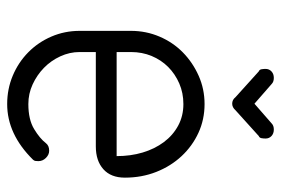

<svg xmlns="http://www.w3.org/2000/svg" viewBox="-144 -639 783 535"><g transform="rotate(90 247.5 -371.5)"><path d="M379 -108Q386 -117 400 -117Q411 -117 420 -108Q429 -99 429 -87Q429 -83 428.5 -79Q428 -75 425 -72Q354 0 270 0Q228 0 191 -15.5Q154 -31 126 -58.5Q98 -86 82 -123Q66 -160 66 -202V-345Q66 -387 82 -424.5Q98 -462 126 -489.5Q154 -517 191 -533.5Q228 -550 270 -550Q313 -550 350 -533Q387 -516 415 -486Q443 -456 459 -415.5Q475 -375 475 -328Q475 -289 451.5 -268Q428 -247 388 -247H125V-202Q125 -174 137 -148Q149 -122 169 -102.5Q189 -83 215 -71Q241 -59 270 -59Q313 -59 339.5 -75Q366 -91 379 -108ZM125 -305H415Q415 -344 405 -377.5Q395 -411 376 -436.5Q357 -462 330 -476.5Q303 -491 270 -491Q239 -491 212.5 -479.5Q186 -468 166.5 -448.5Q147 -429 136 -402.5Q125 -376 125 -345ZM287 -636Q279 -627 269 -627Q258 -627 251 -636L179 -701Q174 -703 173 -708.5Q172 -714 172 -720Q172 -730 179 -736.5Q186 -743 197 -743Q208 -743 214 -737L269 -689L324 -737Q330 -743 341 -743Q352 -743 359 -736.5Q366 -730 366 -720Q366 -714 365 -708.5Q364 -703 359 -701Z"/></g></svg>

Font: VDS
Style: Thin
Weight: 100
Width: 0
Designer: artmaker
Foundry: artmaker
Version: Version 1.000 2012 initial release